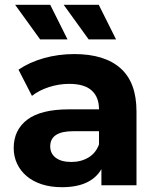

<svg xmlns="http://www.w3.org/2000/svg" viewBox="-20 -771 657 799"><path d="M548 -307V0H402V-67Q358 8 238 8Q191 8 154 -4Q117 -16 91 -38Q65 -60 51 -90Q37 -120 37 -155Q37 -230 93.5 -273Q150 -316 268 -316H392Q392 -367 361.5 -394.5Q331 -422 268 -422Q225 -422 183.5 -408.5Q142 -395 113 -372L57 -481Q102 -512 162.5 -529Q223 -546 289 -546Q415 -546 481.5 -487Q548 -428 548 -307ZM392 -170V-225H285Q189 -225 189 -162Q189 -132 212 -114.5Q235 -97 277 -97Q317 -97 348 -115.5Q379 -134 392 -170ZM43 -751H189L261 -607H147ZM245 -751H391L463 -607H349Z"/></svg>

Font: CMG Sans
Style: Bold
Weight: 700
Designer: Julieta Ulanovsky
Foundry: Julieta Ulanovsky
Version: Version 7.200